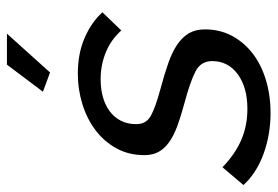

<svg xmlns="http://www.w3.org/2000/svg" viewBox="-164 -630 780 539"><g transform="rotate(-90 225.5 -360.0)"><path d="M292 -609 238 -629 314 -730H401ZM178 10Q118 10 64 -9.5Q10 -29 -24 -66L26 -125Q62 -90 102 -72.5Q142 -55 190 -55Q250 -55 287 -82Q324 -109 324 -154Q324 -186 294.5 -201Q265 -216 205 -232Q168 -242 141 -252Q114 -262 96 -275Q78 -288 69 -304.5Q60 -321 60 -344Q60 -388 79 -422.5Q98 -457 129.5 -481Q161 -505 202.5 -518Q244 -531 289 -531Q345 -531 389 -512Q433 -493 461 -462L410 -409Q384 -438 348.5 -452.5Q313 -467 273 -467Q247 -467 224.5 -461Q202 -455 184.5 -442.5Q167 -430 157 -411Q147 -392 147 -367Q147 -339 170.5 -326Q194 -313 246 -299Q287 -288 318.5 -277Q350 -266 371 -251.5Q392 -237 402.5 -218.5Q413 -200 413 -174Q413 -133 395.5 -99.5Q378 -66 347 -41.5Q316 -17 272.5 -3.5Q229 10 178 10Z"/></g></svg>

Font: PTCRaleway Medium
Style: Italic
Weight: 500
Italic angle: -12°
Designer: Matt McInerney, Pablo Impallari, Rodrigo Fuenzalida
Foundry: Matt McInerney, Pablo Impallari, Rodrigo Fuenzalida
Version: Version 3.000g; ttfautohint (v1.5) -l 8 -r 28 -G 28 -x 14 -D